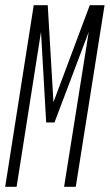

<svg xmlns="http://www.w3.org/2000/svg" viewBox="-25 -720 423 740"><path d="M-5 0 105 -700H159L181 -326L321 -700H378L267 0H222L317 -597L185 -248H153L133 -597L39 0Z"/></svg>

Font: Georama ExtraCondensed Light
Style: Italic
Weight: 300
Width: 2
Italic angle: -9°
Designer: Jean-Baptiste Levee
Foundry: Production Type
Version: Version 1.000